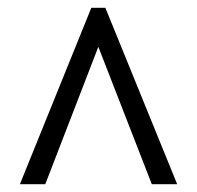

<svg xmlns="http://www.w3.org/2000/svg" viewBox="-20 -734 506 492"><path d="M31 -262H96L232 -614L369 -262H434L250 -714H214Z"/></svg>

Font: Noto Serif Georgian Condensed SemiBold
Style: Regular
Weight: 600
Width: 3
Designer: Monotype Design Team, Akaki Razmadze
Foundry: Google LLC
Version: Version 2.003